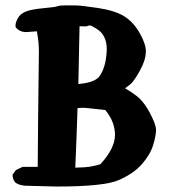

<svg xmlns="http://www.w3.org/2000/svg" viewBox="-20 -680 621 706"><path d="M367.2 -275.4 295.9 -283.2Q290 -283.7 283.7 -283.7Q274.9 -283.7 265.1 -282.7Q261.7 -172.4 256.8 -63.5Q294.4 -64 316.2 -68.1Q337.9 -72.3 349.1 -76.2Q402.8 -134.8 402.8 -183.6Q402.8 -232.4 367.2 -275.4ZM372.1 -489.3Q372.6 -494.6 372.6 -499.5Q372.6 -551.3 335 -574.2Q324.7 -580.6 317.4 -584.5Q313 -586.4 309.3 -586.4Q305.7 -586.4 302.7 -584.5Q300.8 -583 289.1 -583Q282.7 -583 272.5 -583.5Q270.5 -477.1 268.1 -371.1Q328.1 -376 345.7 -399.4Q369.1 -432.6 372.1 -489.3ZM218.3 -660.2H255.9Q276.4 -660.2 338.6 -650.9Q400.9 -641.6 435.1 -621.1Q469.2 -600.6 492.9 -559.8Q516.6 -519 516.6 -489.3L516.1 -488.8Q516.1 -459 493.4 -418.5Q470.7 -377.9 457.5 -368.7Q444.3 -359.4 439.9 -355.5Q444.8 -352.1 455.8 -345.5Q466.8 -338.9 472.7 -334Q503.4 -314.9 528.6 -269.3Q553.7 -223.6 553.7 -202.1Q553.7 -180.7 543 -146Q532.2 -111.3 502 -76.7Q471.7 -42 417.5 -18.1Q363.3 5.9 189 5.9L70.8 2.9Q41 -1 33.7 -12.2Q26.4 -23.4 26.4 -36.1V-38.1L38.6 -54.7L63 -66.4H118.7L120.1 -240.2L123 -487.3Q123 -520.5 118.7 -545.9L115.7 -564.9L76.2 -562Q59.6 -562 48.3 -570.1Q37.1 -578.1 37.1 -582.5V-587.9Q37.6 -597.7 45.4 -612.8Q53.2 -627.9 73 -636.7Q92.8 -645.5 138.2 -649.7Q183.6 -653.8 191.2 -657Q198.7 -660.2 218.3 -660.2Z"/></svg>

Font: Drukaatie burti
Style: Bold
Weight: 700
Version: Version 0.14